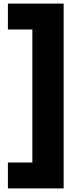

<svg xmlns="http://www.w3.org/2000/svg" viewBox="-20 -888 449 1068"><path d="M24 160V16H160V-724H24V-868H334V160Z"/></svg>

Font: Encode Sans Wide
Style: Black
Weight: 900
Designer: Pablo Impallari, Andres Torresi
Foundry: Pablo Impallari, Andres Torresi
Version: Version 1.000; ttfautohint (v1.00) -l 8 -r 50 -G 200 -x 14 -